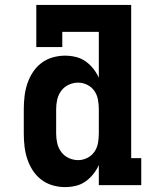

<svg xmlns="http://www.w3.org/2000/svg" viewBox="-20 -755 640 783"><path d="M245 8Q219 8 193.5 0.5Q168 -7 147.5 -23Q127 -39 113 -61Q99 -83 91 -107.5Q83 -132 80 -158Q77 -184 77 -210V-310Q77 -336 80 -362Q83 -388 91 -412.5Q99 -437 113 -459Q127 -481 147.5 -497Q168 -513 193.5 -520.5Q219 -528 245 -528Q267 -528 288.5 -523Q310 -518 328 -505.5Q346 -493 360 -475.5Q374 -458 383 -438V-625H234V-563H128V-735H515V-110H556V0H383V-82Q374 -62 360 -44.5Q346 -27 328 -14.5Q310 -2 288.5 3Q267 8 245 8ZM299 -102Q318 -102 336 -111Q354 -120 365 -136Q376 -152 379.5 -171.5Q383 -191 383 -210V-310Q383 -329 379.5 -348.5Q376 -368 365 -384Q354 -400 336 -409Q318 -418 299 -418Q279 -418 260.5 -409.5Q242 -401 230 -385Q218 -369 213.5 -349.5Q209 -330 209 -310V-210Q209 -190 213.5 -170.5Q218 -151 230 -135Q242 -119 260.5 -110.5Q279 -102 299 -102Z"/></svg>

Font: Iosevka Etoile Extrabold
Style: Regular
Weight: 800
Designer: Belleve Invis
Foundry: Belleve Invis
Version: Version 22.1.2; ttfautohint (v1.8.4)